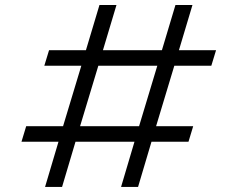

<svg xmlns="http://www.w3.org/2000/svg" viewBox="-20 -735 911 755"><path d="M210 -177.7H64.5L83 -238.8H228L299.8 -476.6H154.3L172.9 -537.6H317.9L371.1 -715.3H438L384.8 -537.6H616.7L669.9 -715.3H736.8L683.6 -537.6H829.6L811 -476.6H665.5L593.8 -238.8H739.7L721.2 -177.7H575.7L522.9 0H456.1L508.8 -177.7H276.9L224.1 0H157.2ZM294.9 -238.8H526.9L598.6 -476.6H366.7Z"/></svg>

Font: Proza Libre
Style: Italic
Weight: 400
Designer: Jasper de Waard
Foundry: Jasper de Waard
Version: Version 1.000; ttfautohint (v1.4.1.8-43bc)